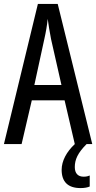

<svg xmlns="http://www.w3.org/2000/svg" viewBox="-20 -734 490 978"><path d="M361 0C319 39 294 86 294 131C294 192 326 224 390 224C410 224 426 221 437 216V160C430 163 421 166 406 166C377 166 361 149 361 117C361 79 376 45 421 0H450L274 -714H173L0 0H90L142 -223H309ZM240 -535 293 -301H155L206 -536C214 -571 220 -607 223 -638C227 -607 233 -572 240 -535Z"/></svg>

Font: Noto Sans Arabic ExtCond
Style: Regular
Weight: 400
Width: 2
Designer: Monotype Design Team, Nadine Chahine, Nizar Qandah and Khaled Hosny
Foundry: Monotype Imaging Inc.
Version: Version 2.012